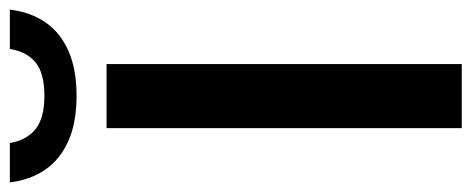

<svg xmlns="http://www.w3.org/2000/svg" viewBox="-351 -671 982 400"><g transform="rotate(-90 140.0 -471.0)"><path d="M73 0V-740H206.5V0ZM140.5 -802.5Q84 -802.5 45.8 -819.8Q7.5 -837 -13.8 -868.2Q-35 -899.5 -40 -941.5H42Q48 -906.5 71 -888Q94 -869.5 140.5 -869.5Q187.5 -869.5 210 -888Q232.5 -906.5 238 -941.5H320Q315 -899.5 294 -868.2Q273 -837 234.8 -819.8Q196.5 -802.5 140.5 -802.5Z"/></g></svg>

Font: Encode Sans SC SemiBold
Style: Regular
Weight: 600
Version: Version 3.002